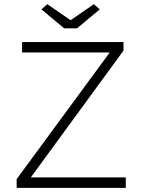

<svg xmlns="http://www.w3.org/2000/svg" viewBox="-20 -902 677 922"><path d="M60 0V-42L507 -650H86V-700H573V-659L128 -50H584V0ZM288 -766 179 -857 207 -882 319 -805 431 -882 459 -857 350 -766Z"/></svg>

Font: Lexend Deca ExtraLight
Style: Regular
Weight: 200
Designer: Bonnie Shaver-Troup, Thomas Jockin
Foundry: Lexend
Version: Version 1.008; ttfautohint (v1.8.4.7-5d5b)